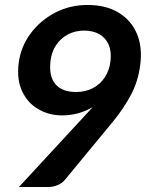

<svg xmlns="http://www.w3.org/2000/svg" viewBox="-20 -752 587 772"><path d="M56 0 324 -290Q332 -298 338.5 -305.5Q345 -313 352 -321Q325 -305 294 -296.5Q263 -288 230 -288Q177 -288 134 -313Q91 -338 69 -385Q47 -432 55 -497Q63 -563 102 -616Q141 -669 200.5 -700.5Q260 -732 332 -732Q406 -732 456.5 -701.5Q507 -671 530 -617.5Q553 -564 544 -492Q536 -427 507.5 -372.5Q479 -318 435 -264L241 -29Q232 -17 213.5 -8.5Q195 0 172 0ZM286 -382Q324 -382 354 -398Q384 -414 402 -442Q420 -470 424 -505Q429 -544 417 -572Q405 -600 379.5 -614.5Q354 -629 318 -629Q282 -629 253 -613.5Q224 -598 205.5 -570.5Q187 -543 183 -506Q176 -445 203 -413.5Q230 -382 286 -382Z"/></svg>

Font: Aleo
Style: Bold Italic
Weight: 700
Italic angle: -7°
Version: Version 2.001;gftools[0.9.29]